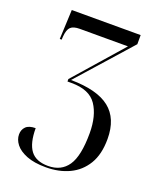

<svg xmlns="http://www.w3.org/2000/svg" viewBox="-143 -624 786 951"><g transform="rotate(20 249.5 -148.0)"><path d="M214 240Q152 240 112 224Q72 208 53 183.5Q34 159 34 132Q34 107 50 91Q66 75 101 75Q101 154 129.5 192Q158 230 222 230Q291 230 326 178.5Q361 127 361 7Q361 -85 323.5 -140.5Q286 -196 192 -196H170V-209L392 -462H138Q105 -462 90.5 -448.5Q76 -435 73 -398L72 -381H62L69 -536H432V-488L184 -209Q322 -208 388 -156Q454 -104 454 4Q454 85 422.5 137Q391 189 337 214.5Q283 240 214 240Z"/></g></svg>

Font: Noto Serif Display SemiCondensed
Style: Regular
Weight: 400
Width: 4
Designer: Monotype Design Team
Foundry: Monotype Imaging Inc.
Version: Version 2.009